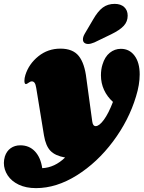

<svg xmlns="http://www.w3.org/2000/svg" viewBox="-94 -781 741 991"><path d="M627 -397Q627 -344 608 -283Q571 -160 489.5 -51Q408 58 302.5 124Q197 190 92 190Q40 190 2.5 172Q-35 154 -54.5 124Q-74 94 -74 60Q-74 45 -69 27Q-60 -1 -39 -16Q-18 -31 11 -31Q57 -31 86.5 0.5Q116 32 124 87Q188 84 242 32Q191 23 166.5 -2.5Q142 -28 133 -82L93 -327Q90 -346 84.5 -353.5Q79 -361 70 -361Q63 -361 53.5 -354Q44 -347 40 -347Q32 -347 32 -364Q32 -378 37 -394Q55 -451 104 -490.5Q153 -530 218 -530Q282 -530 312.5 -492Q343 -454 352 -375L382 -155Q385 -130 400 -130Q418 -130 442 -162.5Q466 -195 489 -255Q459 -282 443 -317Q427 -352 427 -392Q427 -423 435 -448Q447 -488 472.5 -508.5Q498 -529 530 -529Q574 -529 600.5 -493.5Q627 -458 627 -397ZM498 -761Q529 -761 547 -744.5Q565 -728 565 -700Q565 -670 545 -648Q525 -626 480 -604L393 -562Q374 -554 361 -554Q349 -554 341.5 -560Q334 -566 334 -578Q334 -591 344 -608L387 -681Q411 -723 436.5 -742Q462 -761 498 -761Z"/></svg>

Font: Shrikhand
Style: Regular
Weight: 400
Italic angle: -14°
Designer: Jonny Pinhorn
Foundry: Jonny Pinhorn
Version: Version 1.001;PS 1.001;hotconv 1.0.88;makeotf.lib2.5.647800